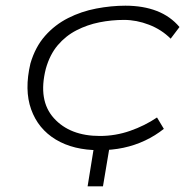

<svg xmlns="http://www.w3.org/2000/svg" viewBox="-20 -520 658 675"><path d="M288 135 314 -26H369L342 135ZM329 8Q238 8 176 -29.5Q114 -67 89.5 -135.5Q65 -204 87 -297Q104 -355 138.5 -394Q173 -433 219.5 -456.5Q266 -480 318.5 -490Q371 -500 421 -500Q483 -500 531 -481.5Q579 -463 611 -425L580 -384Q548 -416 504 -433Q460 -450 416 -450Q372 -450 329.5 -441.5Q287 -433 249 -413.5Q211 -394 183 -361Q155 -328 141 -278Q113 -167 169.5 -104.5Q226 -42 331 -42Q386 -42 437.5 -60Q489 -78 532 -107L556 -67Q526 -43 490 -26Q454 -9 414 -0.5Q374 8 329 8Z"/></svg>

Font: Nunito Sans 7pt Expanded ExtraLight
Style: Italic
Weight: 250
Width: 7
Italic angle: -9°
Designer: Vernon Adams
Foundry: Vernon Adams
Version: Version 3.101;gftools[0.9.27]